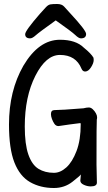

<svg xmlns="http://www.w3.org/2000/svg" viewBox="-20 -918 540 961"><path d="M250 23Q182 23 130.5 -6.5Q79 -36 52 -105Q25 -174 25 -295Q25 -463 97 -589Q174 -719 280 -719Q360 -719 400 -679Q436 -650 448 -629L449 -618Q449 -602 435.5 -581Q422 -560 406 -560Q394 -560 388 -574Q360 -643 280 -643Q210 -643 157 -538.5Q104 -434 104 -285Q104 -196 122 -144.5Q140 -93 172.5 -73Q205 -53 250 -53Q282 -53 312 -80Q342 -107 363 -162Q384 -217 384 -296L383 -302Q332 -296 273 -287Q260 -287 252.5 -298Q245 -309 240 -322.5Q235 -336 235 -347Q235 -367 253 -367Q286 -367 398 -376Q413 -380 425 -380Q435 -380 444.5 -371Q454 -362 460 -351Q466 -340 466 -331Q466 -324 464.5 -319.5Q463 -315 463 -94L465 -4Q465 15 434 15Q417 15 399.5 7Q382 -1 382 -14L385 -45Q383 -40 343 -8.5Q303 23 250 23ZM131 -726Q106 -726 106 -747Q106 -764 179 -848Q198 -869 209.5 -881.5Q221 -894 232 -896Q243 -898 266 -898Q290 -898 301.5 -884.5Q313 -871 331 -852Q411 -766 411 -748Q411 -726 385 -726Q374 -726 357 -742.5Q340 -759 259 -816Q175 -756 158.5 -741Q142 -726 131 -726Z"/></svg>

Font: LXGW WenKai Mono Medium
Style: Regular
Weight: 500
Monospace: yes
Designer: LXGW / Fontworks Inc.
Foundry: LXGW / Fontworks Inc.
Version: Version 1.520; June 14, 2025